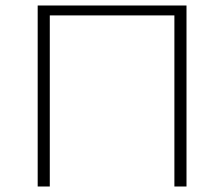

<svg xmlns="http://www.w3.org/2000/svg" viewBox="-20 -678 815 698"><path d="M658 -658V0H614V-622H161V0H117V-658Z"/></svg>

Font: EauTestText Light
Style: Regular
Weight: 300
Designer: Christian Thalmann (Catharsis Fonts)
Version: Version 0.001;PS 000.001;hotconv 1.0.88;makeotf.lib2.5.64775